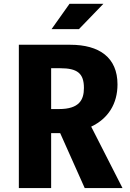

<svg xmlns="http://www.w3.org/2000/svg" viewBox="-20 -958 660 978"><path d="M240.5 0V-280H276H286.5L411.5 0H604L444.5 -313C531.5 -354 578.5 -430 578.5 -528C578.5 -665 486 -730 338 -730H76V0ZM280.5 -402.5H240.5V-610.5H286.5C374 -610.5 407.5 -584.5 407.5 -510C407.5 -449.5 384 -402.5 280.5 -402.5ZM242.5 -809.5 334 -938.5H506.5L382 -809.5Z"/></svg>

Font: Monaspace Neon ExtraBold
Style: Regular
Weight: 800
Designer: Riley Cran & the Lettermatic Team
Foundry: Lettermatic
Version: Version 1.200 (Monaspace Neon)